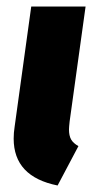

<svg xmlns="http://www.w3.org/2000/svg" viewBox="-20 -552 289 590"><path d="M194 -179Q192 -161 192 -154Q192 -135 198.5 -123.5Q205 -112 221 -103L157 18Q22 -9 22 -126Q22 -144 25 -163L76 -532H243Z"/></svg>

Font: Fira Sans Condensed ExtraBold
Style: Italic
Weight: 800
Width: 3
Italic angle: -8°
Designer: bBox Type GmbH & Carrois Corporate GbR & Edenspiekermann AG
Foundry: bBox Type GmbH & Carrois Corporate GbR & Edenspiekermann AG
Version: Version 4.301